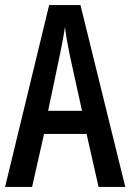

<svg xmlns="http://www.w3.org/2000/svg" viewBox="-20 -827 512 754"><path d="M367 -93H472L296 -807H173L0 -93H106L153 -301H320ZM253 -615 302 -392H169L216 -616C223 -650 231 -691 235 -721C239 -689 245 -656 253 -615Z"/></svg>

Font: Noto Sans Kannada UI ExtraCondensed Medium
Style: Regular
Weight: 500
Width: 2
Designer: Jelle Bosma - Monotype Design Team
Foundry: Monotype Imaging Inc.
Version: Version 2.005